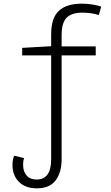

<svg xmlns="http://www.w3.org/2000/svg" viewBox="-20 -785 603 1047"><path d="M181 242Q118 242 83 206.5Q48 171 48 114Q48 100 50.5 87Q53 74 57 64L111 77Q109 83 107.5 92.5Q106 102 106 114Q106 150 125 172Q144 194 180 194Q259 194 259 83V-483H101V-524L259 -533V-598Q259 -687 301 -726Q343 -765 426 -765Q456 -765 484 -760.5Q512 -756 532 -749L519 -703Q478 -716 429 -716Q372 -716 344 -689Q316 -662 316 -591V-532H502V-483H316V84Q316 155 283.5 198.5Q251 242 181 242Z"/></svg>

Font: Noto Sans Mono SemiCondensed Light
Style: Regular
Weight: 300
Width: 4
Designer: Monotype Design Team
Foundry: Monotype Imaging Inc.
Version: Version 2.014; ttfautohint (v1.8.4.7-5d5b)